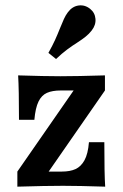

<svg xmlns="http://www.w3.org/2000/svg" viewBox="-20 -699 460 719"><path d="M45 -56.5 255.7 -360.2H208.1Q175.8 -360.2 155.7 -351.2Q135.6 -342.2 124.1 -318.5Q112.6 -294.8 108.7 -250.3H51.1Q51.1 -305.6 50.3 -348.4Q49.5 -391.2 47.9 -416.7Q147.9 -413.5 205.9 -413.5Q267.5 -413.5 373 -416.7V-360.2L162.3 -56.5H211.9Q242.3 -56.5 262.8 -65.8Q283.3 -75.2 296.4 -98.9Q309.5 -122.6 313.1 -166.4H370.7Q370.7 -46.5 373.9 0Q273.9 -3.2 215.8 -3.2Q152.7 -3.2 45 0ZM205.1 -594.1Q213.1 -613.9 219.3 -627.7Q225.5 -641.5 234 -652.8Q250.5 -675.1 274.2 -678.4Q297.8 -681.7 317.7 -665.7Q335.5 -651.5 337.5 -628.4Q339.5 -605.3 323.3 -584.7Q313.5 -572 300.7 -561.8Q287.8 -551.5 269.9 -539.9Q249.7 -527.2 231 -513.2Q212.3 -499.3 189.9 -478L161.3 -501Q176.6 -528.3 186.1 -549.2Q195.6 -570.1 205.1 -594.1Z"/></svg>

Font: Playfair Micro SmCond SmLight
Style: Regular
Weight: 360
Width: 4
Designer: Claus Eggers Sørensen
Foundry: Claus Eggers Sørensen
Version: Version 2.100;Glyphs 3.2 (3219)